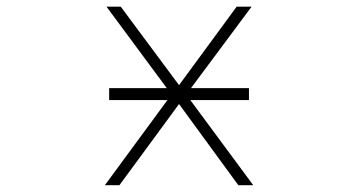

<svg xmlns="http://www.w3.org/2000/svg" viewBox="-20 -544 1040 566"><path d="M301.8 -249V-284.2H471.7L293.9 -524.4H335.9L507.8 -293L677.7 -524.4H721.7L543 -284.2H713.9V-249H541L726.6 2H682.6L507.8 -237.3L332 2H289.1L473.6 -249Z"/></svg>

Font: Gen Shin Gothic Monospace ExtraLight
Style: Regular
Weight: 200
Designer: [Source Han Sans]
Ryoko NISHIZUKA  (kana & ideographs); Paul D. Hunt (Latin, Greek & Cyrillic); Wenlong ZHANG  (bopomofo
Version: Version 1.002.20150607